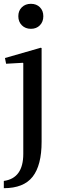

<svg xmlns="http://www.w3.org/2000/svg" viewBox="-20 -776 318 1006"><path d="M100 -447 12 -442 6 -472 194 -526 198 -524V-33Q198 90 151 150Q104 210 0 210V172Q102 158 102 30V-445ZM76 -691Q76 -720 94.5 -738Q113 -756 142 -756Q171 -756 189 -738Q207 -720 207 -691Q207 -662 189 -643.5Q171 -625 142 -625Q113 -625 94.5 -643.5Q76 -662 76 -691Z"/></svg>

Font: Minipax
Style: Regular
Weight: 400
Designer: Raphaël Ronot, Igor Stepanchenko (Cyrillic)
Foundry: steppetype
Version: Version 1.002